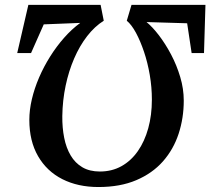

<svg xmlns="http://www.w3.org/2000/svg" viewBox="-20 -763 868 792"><path d="M827.5 -743 821.5 -544H770.5L752 -667L584.5 -672Q609 -652 635.8 -617Q662.5 -582 685.8 -538Q709 -494 723.5 -445.2Q738 -396.5 738 -348Q738 -276 716.8 -211.2Q695.5 -146.5 652 -97.2Q608.5 -48 542.2 -19.8Q476 8.5 386 8.5Q301.5 8.5 237.2 -24Q173 -56.5 137 -118.8Q101 -181 101 -268.5Q101 -309.5 111.5 -354Q122 -398.5 141.2 -443.2Q160.5 -488 186.8 -529.8Q213 -571.5 244.5 -607.2Q276 -643 311 -668.5L160.5 -662.5L108 -544H51L97 -743H395L408 -677.5Q370.5 -654 339.5 -614Q308.5 -574 286 -522Q263.5 -470 250.8 -409.8Q238 -349.5 237 -284Q236.5 -236 244.8 -194.5Q253 -153 271.5 -121.8Q290 -90.5 319.8 -73Q349.5 -55.5 392 -55.5Q441.5 -55.5 481 -77.5Q520.5 -99.5 548.5 -139.5Q576.5 -179.5 591.5 -233.8Q606.5 -288 606.5 -352Q606.5 -403 597.8 -454Q589 -505 574 -549.5Q559 -594 540.8 -627.8Q522.5 -661.5 503 -677.5L522.5 -743Z"/></svg>

Font: Merriweather 28pt SemiBold
Style: Italic
Weight: 600
Italic angle: -7.8°
Version: Version 2.101